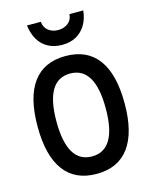

<svg xmlns="http://www.w3.org/2000/svg" viewBox="-130 -964 840 1061"><g transform="rotate(-15 290.0 -434.0)"><path d="M290 12Q167 12 104 -73.5Q41 -159 41 -325Q41 -492 104 -577Q167 -662 290 -662Q413 -662 476 -577Q539 -492 539 -325Q539 -159 476 -73.5Q413 12 290 12ZM290 -88Q431 -88 431 -325Q431 -562 290 -562Q149 -562 149 -325Q149 -88 290 -88ZM290 -726Q245 -726 210.5 -744.5Q176 -763 155.5 -797.5Q135 -832 129 -880H208Q211 -847 234 -829Q257 -811 290 -811Q323 -811 346.5 -829Q370 -847 372 -880H451Q446 -832 425 -797.5Q404 -763 370 -744.5Q336 -726 290 -726Z"/></g></svg>

Font: Sometype Mono SemiBold
Style: Regular
Weight: 600
Designer: Ryoichi Tsunekawa
Foundry: Dharma Type
Version: Version 1.001